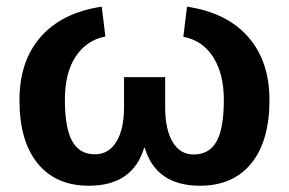

<svg xmlns="http://www.w3.org/2000/svg" viewBox="-20 -559 885 588"><path d="M485.8 -231.4Q485.8 -162.1 508.8 -124Q531.7 -85.9 573.2 -85.9Q620.6 -85.9 643.1 -125.7Q665.5 -165.5 665.5 -253.4Q665.5 -332.5 633.1 -383.8Q600.6 -435.1 541.5 -446.3L552.7 -538.6Q674.3 -520.5 739.7 -446.3Q805.2 -372.1 805.2 -252.4Q805.2 -127 749.5 -58.6Q693.8 9.8 592.8 9.8Q458 9.8 423.3 -106.4H421.4Q386.7 9.8 252 9.8Q150.9 9.8 95.2 -58.6Q39.6 -127 39.6 -252.4Q39.6 -372.6 105 -446.5Q170.4 -520.5 291.5 -538.6L302.7 -447.3Q245.1 -436 211.9 -386Q178.7 -335.9 178.7 -254.4Q178.7 -166 201.4 -126.2Q224.1 -86.4 270.5 -86.4Q312.5 -86.4 336.2 -124.5Q359.9 -162.6 359.9 -231.4V-322.8H485.8Z"/></svg>

Font: Arial
Style: Bold
Weight: 700
Designer: Steve Matteson
Foundry: Ascender Corporation
Version: Version 2.00.3